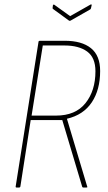

<svg xmlns="http://www.w3.org/2000/svg" viewBox="-20 -837 480 857"><path d="M54 0Q49 0 50 -5L152 -651Q153 -655 158 -655H269Q345 -655 386 -622Q427 -589 427 -520Q427 -436 389.5 -380Q352 -324 279 -307V-306L369 -5Q371 -2 369.5 -1Q368 0 366 0H352Q348 0 347 -3L258 -301H117L71 -5Q70 0 65 0ZM121 -321H230Q317 -321 361.5 -376.5Q406 -432 406 -519Q406 -580 369 -607Q332 -634 268 -634H171ZM383 -816Q390 -820 389 -813L386 -800Q385 -797 384.5 -796.5Q384 -796 381 -794L295 -745Q291 -743 288 -745L218 -796Q216 -798 215 -799Q214 -800 215 -803L216 -812Q217 -818 222 -816L293 -765Z"/></svg>

Font: Sofia Sans Condensed Thin
Style: Italic
Weight: 250
Italic angle: -9°
Version: Version 4.100